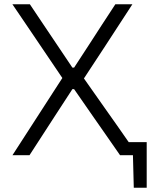

<svg xmlns="http://www.w3.org/2000/svg" viewBox="-20 -733 742 907"><path d="M39 0Q70 -48 102 -97.5Q134 -147 169.5 -202L274.5 -364.5L183.5 -499Q149.5 -549.5 114.5 -601Q79.5 -652.5 38.5 -713H121Q154.5 -663 186.5 -615.2Q218.5 -567.5 247.5 -524.5L322 -413.5H330L403 -525.5Q431 -569 462.2 -617Q493.5 -665 525 -713H605.5Q569 -656.5 535.5 -605.5Q502 -554.5 474 -511L376.5 -362.5L477.5 -219Q506.5 -177.5 534 -139Q561 -100.5 588 -61.5H673V154H612L608 0H547Q513 -49 482.2 -93.2Q451.5 -137.5 423 -178L330 -312H322L234.5 -177.5Q206.5 -134.5 179 -91.8Q151.5 -49 119.5 0Z"/></svg>

Font: Heraclito Light
Style: Regular
Weight: 300
Designer: Kostas Bartsokas (font) & Cristiano Sobral (main changes)
Foundry: Kostas Bartsokas (font) & Cristiano Sobral (main changes)
Version: Version 1.00;July 8, 2020;FontCreator 13.0.0.2655 64-bit